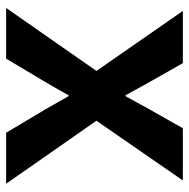

<svg xmlns="http://www.w3.org/2000/svg" viewBox="-15 -600 615 625"><g transform="rotate(90 292.5 -287.5)"><path d="M5.9 0 210.9 -293.9 15.6 -575.2H185.5L252 -458Q257.8 -447.3 271 -423.3Q284.2 -399.4 290 -388.7H293Q295.9 -393.6 310.1 -419.4Q324.2 -445.3 331.1 -458L397.5 -575.2H567.4L373 -293.9L578.1 0H412.1L335.9 -127.9Q303.7 -183.6 293 -203.1H290Q272.5 -170.9 247.1 -127.9L170.9 0Z"/></g></svg>

Font: Gothic A1 ExtraBold
Style: Regular
Weight: 800
Designer: HanYang I&C Co.,Ltd.
Foundry: HanYang I&C Co.,Ltd.
Version: Version 2.50